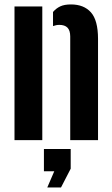

<svg xmlns="http://www.w3.org/2000/svg" viewBox="-20 -629 503 862"><path d="M45.1 0V-600H169.9V0ZM295.3 0V-465.6Q295.1 -492.5 282.9 -504.9Q270.7 -517.3 246.1 -517.3Q239 -517.3 232 -515.9Q225 -514.5 218 -511.9V-575.3Q232.2 -591.8 250.8 -600.5Q269.3 -609.1 298.6 -609.1Q356.4 -609.1 388.2 -573.6Q419.9 -538.1 420.1 -455.2V0ZM192.3 212.6 223.6 140H177.2V40H297.4V128.4L253.9 212.6Z"/></svg>

Font: Big Shoulders Stencil Thin
Style: Regular
Weight: 100
Designer: Patric King
Foundry: XO Type Co
Version: Version 2.001